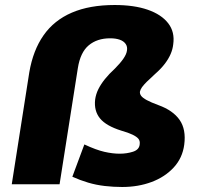

<svg xmlns="http://www.w3.org/2000/svg" viewBox="-20 -736 799 767"><path d="M468 11Q433 11 398.5 7Q364 3 332 -6.5Q300 -16 269 -30L317 -159Q364 -137 397 -129.5Q430 -122 458 -122Q487 -122 511.5 -130Q536 -138 538 -159Q540 -173 533 -181.5Q526 -190 509.5 -198Q493 -206 465 -214Q404 -233 379.5 -263Q355 -293 360 -338Q363 -360 373 -380Q383 -400 399.5 -420.5Q416 -441 439 -462Q460 -483 472.5 -501Q485 -519 487 -533Q490 -549 482 -560.5Q474 -572 458 -577.5Q442 -583 420 -583Q368 -583 334.5 -555Q301 -527 291 -464L218 0H27L97 -447Q112 -535 154 -595Q196 -655 267 -685.5Q338 -716 438 -716Q516 -716 570.5 -697Q625 -678 652 -643Q679 -608 672 -559Q670 -540 662 -521Q654 -502 639 -482Q624 -462 599 -440Q579 -422 566.5 -409.5Q554 -397 547.5 -388Q541 -379 539 -370Q538 -361 544 -353Q550 -345 566.5 -336Q583 -327 613 -316Q671 -295 697.5 -257Q724 -219 716 -158Q709 -105 674 -67Q639 -29 585.5 -9Q532 11 468 11Z"/></svg>

Font: Nunito Sans 7pt Black
Style: Italic
Weight: 900
Italic angle: -9°
Version: Version 3.101;gftools[0.9.27]